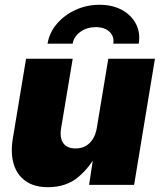

<svg xmlns="http://www.w3.org/2000/svg" viewBox="-20 -776 672 806"><path d="M181.2 9.8Q124 9.8 87.6 -15.9Q51.3 -41.5 37.6 -87.2Q23.9 -132.8 33.7 -193.8L89.4 -529.3H285.2L236.3 -236.3Q230 -197.3 245.8 -175Q261.7 -152.8 297.4 -152.8Q320.8 -152.8 339.1 -162.8Q357.4 -172.9 369.9 -192.6Q382.3 -212.4 386.7 -240.7L434.6 -529.3H630.4L543 0H354L375.5 -141.1H392.1Q359.9 -76.2 309.1 -33.2Q258.3 9.8 181.2 9.8ZM397.9 -755.9Q452.6 -755.9 492.2 -734.1Q531.7 -712.4 550.8 -675.5Q569.8 -638.7 562.5 -592.8H455.6Q460.4 -623 439.7 -642.6Q418.9 -662.1 382.3 -662.1Q345.2 -662.1 317.6 -642.6Q290 -623 285.2 -592.8H179.7Q187 -638.7 218.3 -675.5Q249.5 -712.4 296.4 -734.1Q343.3 -755.9 397.9 -755.9Z"/></svg>

Font: Inter 24pt Black
Style: Italic
Weight: 900
Italic angle: -9.3988°
Designer: Rasmus Andersson
Foundry: rsms
Version: Version 4.001;git-66647c0bb